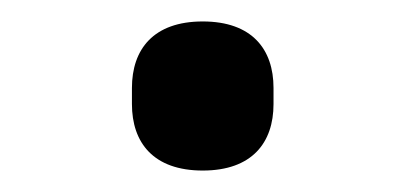

<svg xmlns="http://www.w3.org/2000/svg" viewBox="-20 -394 378 179"><path d="M169 -235C215 -235 235 -261 235 -297V-312C235 -348 215 -374 169 -374C123 -374 103 -348 103 -312V-297C103 -261 123 -235 169 -235Z"/></svg>

Font: IBM Plex Arabic Text
Style: Regular
Weight: 450
Designer: Mike Abbink, Paul van der Laan, Pieter van Rosmalen, Wael Morcos, Khajak Apelian
Foundry: Bold Monday
Version: Version 1.0